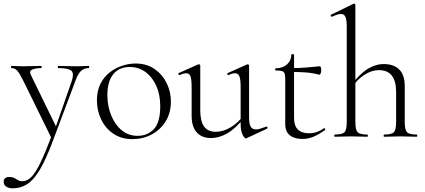

<svg xmlns="http://www.w3.org/2000/svg" viewBox="-54 -745 2313 1046"><path d="M429 -386Q432 -386 432 -380Q432 -374 429 -374Q406 -374 389 -360Q372 -346 357 -305L232 28Q196 124 163 179.5Q130 235 94.5 258Q59 281 14 281Q-5 281 -19.5 272Q-34 263 -34 244Q-34 232 -25.5 225.5Q-17 219 -7 219Q13 219 23.5 224.5Q34 230 43.5 236Q53 242 69 242Q94 242 117 219Q140 196 166.5 141Q193 86 229 -9V13L74 -303Q52 -347 39.5 -360.5Q27 -374 8 -374Q6 -374 6 -380Q6 -386 8 -386Q23 -386 39 -385Q55 -384 70 -384Q102 -384 126.5 -385Q151 -386 171 -386Q173 -386 173 -380Q173 -374 171 -374Q140 -374 121.5 -366Q103 -358 115 -335L255 -48L235 -11L336 -301Q351 -345 335 -359.5Q319 -374 263 -374Q261 -374 261 -380Q261 -386 263 -386Q287 -386 308.5 -385Q330 -384 364 -384Q385 -384 398 -385Q411 -386 429 -386Z M667 13Q608 13 564.5 -16Q521 -45 497.5 -93.5Q474 -142 474 -198Q474 -250 493 -288Q512 -326 543.5 -350.5Q575 -375 612 -387Q649 -399 685 -399Q745 -399 788 -369Q831 -339 854 -292Q877 -245 877 -193Q877 -129 848 -83Q819 -37 771.5 -12Q724 13 667 13ZM695 -5Q751 -5 785 -42.5Q819 -80 819 -167Q819 -228 798 -276Q777 -324 739.5 -352Q702 -380 652 -380Q595 -380 563 -340.5Q531 -301 531 -227Q531 -168 551.5 -117Q572 -66 609 -35.5Q646 -5 695 -5Z M1094 7Q1046 7 1018 -23.5Q990 -54 990 -115V-270Q990 -311 984 -328.5Q978 -346 961 -346Q946 -346 925 -336Q921 -334 918.5 -340Q916 -346 920 -347L1025 -394Q1027 -395 1029 -395Q1031 -395 1034 -393Q1037 -391 1037 -388V-145Q1037 -84 1058 -55.5Q1079 -27 1121 -27Q1162 -27 1203 -51.5Q1244 -76 1275 -119L1280 -108Q1231 -46 1186 -19.5Q1141 7 1094 7ZM1303 -388V-105Q1303 -71 1311.5 -55.5Q1320 -40 1340 -40Q1351 -40 1364 -44Q1377 -48 1396 -55Q1401 -57 1403 -51.5Q1405 -46 1401 -44L1289 8Q1287 9 1285 9Q1278 9 1267.5 -11.5Q1257 -32 1257 -71V-270Q1257 -311 1250.5 -328.5Q1244 -346 1227 -346Q1212 -346 1191 -336Q1187 -334 1185 -340Q1183 -346 1187 -347L1292 -394Q1294 -395 1295 -395Q1297 -395 1300 -393Q1303 -391 1303 -388Z M1593 12Q1569 12 1547.5 4.5Q1526 -3 1513 -20.5Q1500 -38 1500 -68V-306Q1500 -331 1497 -342.5Q1494 -354 1483 -357.5Q1472 -361 1448 -361Q1445 -361 1445 -367Q1445 -373 1448 -373Q1486 -373 1509.5 -394Q1533 -415 1533 -447Q1533 -450 1540.5 -450Q1548 -450 1548 -447V-102Q1548 -60 1568.5 -39.5Q1589 -19 1629 -19Q1656 -19 1676.5 -27.5Q1697 -36 1710 -46Q1714 -48 1717 -43.5Q1720 -39 1716 -36Q1679 -10 1651 1Q1623 12 1593 12ZM1686 -338Q1647 -348 1611.5 -350.5Q1576 -353 1536 -353V-374Q1575 -374 1611.5 -377Q1648 -380 1689 -384Q1692 -384 1694 -377.5Q1696 -371 1696 -361Q1696 -354 1693 -345.5Q1690 -337 1686 -338Z M1770 0Q1767 0 1767 -6Q1767 -12 1770 -12Q1811 -12 1823 -25Q1835 -38 1835 -81V-600Q1835 -636 1828 -652.5Q1821 -669 1803 -669Q1787 -669 1755 -654Q1751 -652 1748.5 -657.5Q1746 -663 1750 -665L1873 -725Q1874 -725 1874 -725Q1874 -725 1875 -725Q1878 -725 1880 -723Q1882 -721 1882 -718V-81Q1882 -38 1894 -25Q1906 -12 1948 -12Q1950 -12 1950 -6Q1950 0 1948 0Q1930 0 1907.5 -1Q1885 -2 1859 -2Q1834 -2 1810.5 -1Q1787 0 1770 0ZM2039 0Q2036 0 2036 -6Q2036 -12 2039 -12Q2080 -12 2092 -25Q2104 -38 2104 -81V-244Q2104 -363 2010 -363Q1971 -363 1931.5 -337.5Q1892 -312 1863 -269L1859 -281Q1906 -343 1949 -369.5Q1992 -396 2037 -396Q2091 -396 2121 -366.5Q2151 -337 2151 -275V-81Q2151 -38 2163 -25Q2175 -12 2217 -12Q2219 -12 2219 -6Q2219 0 2217 0Q2199 0 2176.5 -1Q2154 -2 2128 -2Q2103 -2 2079.5 -1Q2056 0 2039 0Z"/></svg>

Font: Cormorant Garamond Light
Style: Regular
Weight: 300
Designer: Christian Thalmann (Catharsis Fonts)
Foundry: Catharsis Fonts
Version: Version 4.001